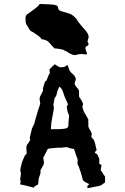

<svg xmlns="http://www.w3.org/2000/svg" viewBox="-20 -952 640 981"><path d="M233.4 -929.7C210.9 -930.7 195.3 -931.6 187.5 -931.6C183.6 -931.6 182.6 -931.6 182.6 -930.7C180.7 -929.7 179.7 -928.7 177.7 -924.8C175.8 -920.9 167 -914.1 151.4 -902.3C135.7 -890.6 125 -882.8 119.1 -878.9C113.3 -875 110.4 -869.1 110.4 -858.4V-851.6C111.3 -837.9 112.3 -831.1 113.3 -830.1C124 -811.5 130.9 -800.8 132.8 -797.9C134.8 -794.9 138.7 -792 145.5 -789.1C145.5 -790 153.3 -785.2 168 -774.4C183.6 -763.7 192.4 -755.9 191.4 -752C210 -750 222.7 -744.1 230.5 -735.4C238.3 -726.6 247.1 -715.8 257.8 -705.1C289.1 -702.1 306.6 -698.2 310.5 -693.4C314.5 -688.5 315.4 -688.5 314.5 -693.4C334 -678.7 349.6 -670.9 360.4 -670.9C363.3 -670.9 365.2 -669.9 367.2 -670.9C378.9 -675.8 394.5 -676.8 412.1 -674.8C424.8 -670.9 426.8 -675.8 420.9 -689.5C415 -704.1 415 -711.9 420.9 -714.8C428.7 -717.8 432.6 -721.7 432.6 -726.6C433.6 -728.5 432.6 -729.5 430.7 -731.4C426.8 -737.3 426.8 -745.1 430.7 -752.9C435.5 -765.6 431.6 -778.3 419.9 -793C407.2 -807.6 400.4 -815.4 399.4 -816.4C384.8 -834 377 -843.8 375 -847.7C373 -850.6 373 -852.5 372.1 -853.5C364.3 -863.3 354.5 -871.1 346.7 -877C337.9 -881.8 324.2 -886.7 303.7 -891.6C285.2 -895.5 276.4 -902.3 276.4 -913.1C277.3 -923.8 261.7 -928.7 233.4 -929.7ZM288.1 -608.4C284.2 -608.4 279.3 -611.3 271.5 -616.2C263.7 -621.1 259.8 -623 259.8 -624C240.2 -606.4 231.4 -596.7 232.4 -594.7C233.4 -592.8 233.4 -588.9 234.4 -583C235.4 -579.1 234.4 -576.2 231.4 -573.2C228.5 -570.3 225.6 -561.5 220.7 -547.9C218.8 -542 216.8 -539.1 212.9 -537.1C210 -535.2 206.1 -526.4 202.1 -509.8C199.2 -500 198.2 -495.1 200.2 -494.1C201.2 -492.2 198.2 -483.4 189.5 -467.8C184.6 -460 181.6 -451.2 182.6 -442.4C183.6 -434.6 184.6 -428.7 185.5 -424.8C186.5 -423.8 182.6 -412.1 174.8 -389.6C168 -367.2 163.1 -350.6 160.2 -339.8C157.2 -329.1 156.2 -325.2 156.2 -324.2C157.2 -324.2 153.3 -316.4 146.5 -301.8C143.6 -295.9 141.6 -293 142.6 -292C142.6 -291 139.6 -278.3 133.8 -255.9C131.8 -248 130.9 -244.1 133.8 -241.2C135.7 -238.3 131.8 -229.5 120.1 -214.8C115.2 -209 113.3 -200.2 115.2 -189.5C116.2 -178.7 116.2 -172.9 116.2 -171.9C117.2 -168 116.2 -165 112.3 -163.1C108.4 -161.1 103.5 -150.4 96.7 -133.8C93.8 -127 90.8 -119.1 88.9 -108.4C85.9 -97.7 85 -90.8 84 -86.9C83 -84 83 -80.1 85 -75.2C87.9 -70.3 86.9 -58.6 84 -42C83 -39.1 83 -38.1 83 -36.1C82 -33.2 83 -32.2 84 -31.2C86.9 -30.3 85.9 -22.5 83 -9.8C97.7 -6.8 108.4 -4.9 115.2 -2.9C122.1 -1 134.8 2 152.3 6.8L156.2 1C157.2 1 162.1 -2.9 174.8 -9.8L177.7 -38.1C176.8 -38.1 179.7 -44.9 184.6 -59.6C187.5 -68.4 188.5 -74.2 186.5 -76.2C184.6 -78.1 189.5 -87.9 199.2 -104.5C204.1 -111.3 205.1 -119.1 204.1 -127C203.1 -134.8 202.1 -140.6 201.2 -144.5C200.2 -147.5 202.1 -149.4 204.1 -152.3C206.1 -155.3 211.9 -168 223.6 -190.4C231.4 -193.4 236.3 -194.3 237.3 -194.3C238.3 -194.3 246.1 -194.3 263.7 -196.3C272.5 -197.3 278.3 -198.2 280.3 -197.3C282.2 -196.3 294.9 -197.3 319.3 -200.2C322.3 -201.2 325.2 -200.2 329.1 -197.3C333 -195.3 342.8 -193.4 358.4 -190.4C369.1 -157.2 375 -140.6 376 -140.6C377 -139.6 377 -132.8 376 -119.1C375 -116.2 376 -113.3 378.9 -108.4C381.8 -103.5 384.8 -93.8 389.6 -80.1C396.5 -58.6 401.4 -43.9 402.3 -36.1C403.3 -29.3 413.1 -21.5 431.6 -13.7C436.5 -11.7 436.5 -9.8 431.6 -6.8C425.8 -3.9 424.8 1 427.7 9.8C475.6 1 499 -4.9 500 -6.8C500 -8.8 505.9 -12.7 516.6 -19.5C517.6 -30.3 516.6 -38.1 516.6 -43C516.6 -46.9 517.6 -48.8 516.6 -49.8C515.6 -50.8 511.7 -56.6 505.9 -65.4C501 -74.2 498 -79.1 496.1 -80.1C494.1 -80.1 494.1 -85 496.1 -95.7C497.1 -99.6 497.1 -102.5 499 -105.5C500 -107.4 496.1 -111.3 487.3 -115.2V-141.6C487.3 -142.6 483.4 -149.4 476.6 -164.1L467.8 -168.9C462.9 -170.9 464.8 -175.8 472.7 -183.6C474.6 -185.5 474.6 -187.5 472.7 -189.5C471.7 -191.4 469.7 -201.2 465.8 -218.8C463.9 -227.5 460.9 -235.4 456.1 -241.2L448.2 -249C446.3 -252 446.3 -256.8 448.2 -262.7C450.2 -268.6 447.3 -277.3 439.5 -288.1C435.5 -294.9 432.6 -300.8 431.6 -305.7C430.7 -309.6 431.6 -313.5 431.6 -318.4C430.7 -331.1 430.7 -337.9 431.6 -338.9C432.6 -339.8 428.7 -346.7 420.9 -360.4C414.1 -372.1 408.2 -380.9 406.2 -387.7C404.3 -394.5 403.3 -398.4 402.3 -400.4C400.4 -406.2 400.4 -411.1 403.3 -415C406.2 -418.9 403.3 -427.7 395.5 -440.4C388.7 -451.2 385.7 -456.1 384.8 -456.1C383.8 -457 383.8 -462.9 383.8 -476.6C384.8 -488.3 381.8 -495.1 377.9 -499C374 -502.9 371.1 -506.8 368.2 -510.7C360.4 -518.6 359.4 -528.3 365.2 -539.1C371.1 -550.8 363.3 -565.4 341.8 -583C339.8 -585.9 337.9 -587.9 336.9 -588.9C335.9 -589.8 332 -599.6 325.2 -620.1C313.5 -613.3 308.6 -610.4 307.6 -609.4C306.6 -609.4 299.8 -609.4 288.1 -608.4ZM283.2 -508.8C292 -503.9 298.8 -494.1 302.7 -480.5C306.6 -466.8 311.5 -454.1 317.4 -441.4C326.2 -424.8 329.1 -416 325.2 -414.1C322.3 -412.1 320.3 -409.2 321.3 -403.3C323.2 -386.7 326.2 -377 329.1 -372.1C332 -367.2 333 -363.3 333 -359.4C332 -356.4 333 -352.5 332 -347.7C331.1 -343.8 330.1 -330.1 329.1 -305.7L323.2 -298.8C319.3 -293.9 292 -291 240.2 -292C240.2 -293 240.2 -299.8 241.2 -310.5C241.2 -321.3 245.1 -340.8 251 -373C254.9 -394.5 256.8 -405.3 254.9 -407.2C252.9 -409.2 252 -415 253.9 -423.8C256.8 -443.4 259.8 -454.1 262.7 -456.1C265.6 -458 266.6 -461.9 268.6 -467.8C272.5 -480.5 273.4 -486.3 273.4 -487.3C272.5 -487.3 276.4 -494.1 283.2 -508.8Z"/></svg>

Font: Hermetico
Style: Regular
Weight: 400
Version: Version 1.0